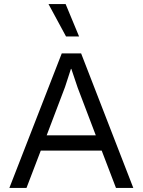

<svg xmlns="http://www.w3.org/2000/svg" viewBox="-20 -922 700 942"><path d="M26 0ZM479 -183H180L110 0H26L283 -660H378L634 0H549ZM450 -258 361 -492 330 -584H328L299 -495L209 -258ZM368 -743H304L218 -902H302Z"/></svg>

Font: Work Sans
Style: Regular
Weight: 400
Designer: Wei Huang
Foundry: Wei Huang
Version: Version 1.500; ttfautohint (v1.6)